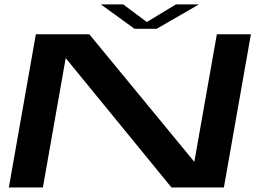

<svg xmlns="http://www.w3.org/2000/svg" viewBox="-20 -826 1177 846"><path d="M19 0H169L269.5 -570L735.5 0H966.5L1085.5 -675H935.5L836.5 -114.5H835L373.5 -675H138ZM573 -699H670L856.5 -806.5H755L627 -729L523 -806.5H424.5Z"/></svg>

Font: Anybody ExtraExpanded Medium
Style: Italic
Weight: 500
Width: 8
Italic angle: -10°
Version: Version 1.113;gftools[0.9.25]